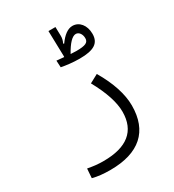

<svg xmlns="http://www.w3.org/2000/svg" viewBox="-203 -755 993 1093"><g transform="rotate(-30 293.0 -208.5)"><path d="M197.8 222.7C387.7 222.7 486.8 133.8 486.8 -34.7C486.8 -108.9 458.5 -196.3 403.3 -289.6L347.7 -259.8C398.4 -168 422.9 -91.3 422.9 -31.2C422.9 96.2 342.8 159.2 189.9 159.2C147.9 159.2 123 155.3 86.4 148.9L82 210C116.2 218.8 152.3 222.7 197.8 222.7ZM363.3 -413.6C457 -413.6 496.6 -439 496.6 -500C496.6 -556.6 463.9 -596.2 419.4 -596.2C388.2 -596.2 357.9 -572.8 329.1 -532.2L323.7 -535.2C332 -550.8 335 -566.9 334.5 -581.5L333 -638.7H287.1L291.5 -468.3C291 -467.3 290.5 -466.3 290 -465.8C271.5 -467.3 253.9 -469.2 242.2 -470.2L244.6 -425.3C274.9 -419.4 318.4 -413.6 363.3 -413.6ZM331.1 -462.4C360.8 -516.6 389.6 -546.9 413.1 -546.9C433.6 -546.9 448.7 -525.4 448.7 -499C448.7 -470.7 428.7 -460.9 367.7 -460.9C358.4 -460.9 345.2 -461.4 331.1 -462.4Z"/></g></svg>

Font: Cascadia Mono Light
Style: Regular
Weight: 300
Monospace: yes
Designer: Aaron Bell
Foundry: Saja Typeworks
Version: Version 2404.023